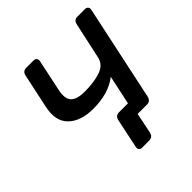

<svg xmlns="http://www.w3.org/2000/svg" viewBox="-177 -645 896 896"><g transform="rotate(-45 270.5 -197.0)"><path d="M299 126H252Q242 126 237 119.5Q232 113 234 103L265 -44Q270 -67 293 -67H352L383 -211Q350 -186 309.5 -174.5Q269 -163 220 -163Q138 -163 95 -205Q52 -247 70 -328L106 -497Q111 -520 134 -520H182Q192 -520 197.5 -513.5Q203 -507 201 -497L168 -341Q157 -290 177 -269Q197 -248 248 -248Q311 -248 354 -263Q397 -278 405 -318L444 -497Q449 -520 471 -520H521Q531 -520 536.5 -513.5Q542 -507 540 -497L439 -23Q433 0 411 0H349L328 103Q322 126 299 126Z"/></g></svg>

Font: Lubike
Style: Italic
Weight: 400
Italic angle: -12°
Foundry: Honoka55
Version: Version 1.000;July 22, 2022;FontCreator 14.0.0.2862 64-bit